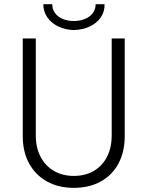

<svg xmlns="http://www.w3.org/2000/svg" viewBox="-20 -907 718 935"><path d="M90.8 -243.7V-719.7H154.3V-247.1Q154.3 -188.5 177.5 -143.8Q200.7 -99.1 242.7 -74.7Q284.7 -50.3 339.4 -50.3Q395 -50.3 436.8 -74.7Q478.5 -99.1 501.2 -143.6Q523.9 -188 523.9 -247.1V-719.7H587.4V-243.7Q587.4 -168 557.1 -111.1Q526.9 -54.2 470.7 -23.2Q414.6 7.8 339.4 7.8Q265.1 7.8 209 -23.2Q152.8 -54.2 121.8 -111.1Q90.8 -168 90.8 -243.7ZM190.9 -886.7H234.4Q234.4 -861.8 248 -843.3Q261.7 -824.7 285.6 -814.7Q309.6 -804.7 339.4 -804.7Q369.6 -804.7 393.8 -814.7Q418 -824.7 431.9 -843.3Q445.8 -861.8 445.8 -886.7H489.3Q490.2 -850.6 470.7 -822.3Q451.2 -793.9 416.5 -777.8Q381.8 -761.7 339.4 -760.7Q298.3 -761.7 264.4 -777.8Q230.5 -793.9 210.7 -822.3Q190.9 -850.6 190.9 -886.7Z"/></svg>

Font: Reddit Sans Light
Style: Regular
Weight: 300
Designer: Stephen Hutchings
Foundry: Reddit
Version: Version 1.013